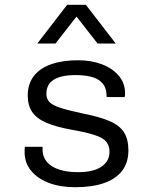

<svg xmlns="http://www.w3.org/2000/svg" viewBox="-20 -773 640 803"><path d="M294 10Q232 10 184.5 -8Q137 -26 110 -59Q83 -92 83 -136Q83 -139 83 -145.5Q83 -152 84 -159H158V-148Q158 -103 197 -78Q236 -53 307 -53Q371 -53 404.5 -76Q438 -99 438 -138Q438 -163 425 -179.5Q412 -196 378 -207.5Q344 -219 282 -230Q214 -242 173 -260Q132 -278 114 -305.5Q96 -333 96 -374Q96 -422 121.5 -455Q147 -488 194.5 -504.5Q242 -521 306 -521Q362 -521 406.5 -504Q451 -487 477 -456Q503 -425 503 -383Q503 -381 503 -377Q503 -373 501 -367H426Q426 -406 408 -425.5Q390 -445 361 -452Q332 -459 297 -459Q174 -459 174 -381Q174 -360 186.5 -346.5Q199 -333 231 -322.5Q263 -312 323 -299Q396 -285 438.5 -266.5Q481 -248 499 -219Q517 -190 517 -144Q517 -93 491 -59Q465 -25 415.5 -7.5Q366 10 294 10ZM136 -591 261 -753H339L464 -591H388L274 -737H326L212 -591Z"/></svg>

Font: Chivo Mono Medium Light
Style: Regular
Weight: 300
Monospace: yes
Version: Version 1.008